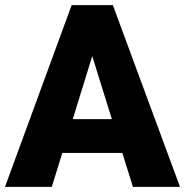

<svg xmlns="http://www.w3.org/2000/svg" viewBox="-21 -731 725 751"><path d="M457.5 -132.8H222.7L181.6 0H-1.5L259.3 -710.9H420.4L683.1 0H499ZM263.7 -265.1H416.5L339.8 -511.7Z"/></svg>

Font: Roboto Black
Style: Regular
Weight: 900
Designer: Google
Version: Version 2.134; 2016